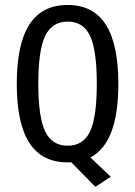

<svg xmlns="http://www.w3.org/2000/svg" viewBox="-20 -636 540 766"><path d="M264.6 11.7Q262.7 11.7 257.3 11.7Q252 11.7 249 11.7Q147.5 11.7 97.2 -65.9Q46.9 -143.6 46.9 -301.8Q46.9 -460 97.2 -538.1Q147.5 -616.2 250 -616.2Q351.6 -616.2 401.9 -538.1Q452.1 -460 452.1 -301.8Q452.1 -182.6 424.3 -109.9Q396.5 -37.1 340.8 -7.8L421.9 69.3L360.4 109.4ZM366.2 -301.8Q366.2 -435.5 339.4 -492.7Q312.5 -549.8 250 -549.8Q187.5 -549.8 160.2 -492.7Q132.8 -435.5 132.8 -301.8Q132.8 -168.9 160.2 -111.8Q187.5 -54.7 250 -54.7Q312.5 -54.7 339.4 -111.8Q366.2 -168.9 366.2 -301.8Z"/></svg>

Font: BabelStone Xiangqi
Style: Regular
Weight: 400
Designer: Andrew West
Foundry: BabelStone
Version: Version 11.000 June 09, 2018